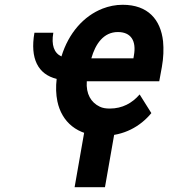

<svg xmlns="http://www.w3.org/2000/svg" viewBox="-20 -558 709 803"><path d="M613 -85 564 -163C533 -127 492 -104 439 -104C423 -104 409 -106 397 -112C361 -129 339 -165 343 -218H646L657 -278C664 -317 665 -353 662 -385C652 -476 599 -538 493 -538C463 -538 435 -532 409 -522C330 -491 267 -420 237 -322C206 -336 194 -370 203 -421H124C105 -313 139 -247 217 -228C213 -195 214 -163 220 -134C238 -49 302 10 411 10C498 10 567 -29 613 -85ZM540 -326 538 -314H362C379 -374 413 -424 473 -424C528 -424 551 -387 540 -326ZM419 225 467 -49H340L292 225Z"/></svg>

Font: Asimov
Style: NarIt
Weight: 500
Designer: Google
Version: Version 2.000980; 2014